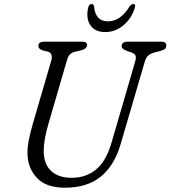

<svg xmlns="http://www.w3.org/2000/svg" viewBox="-20 -904 834 940"><path d="M526 -205.5 641.5 -602Q647 -620 644 -630.2Q641 -640.5 623 -647.5L603 -654Q589 -660 582.2 -665Q575.5 -670 575.5 -678.5Q576 -700 605.5 -700H770Q794 -700 794 -682Q794 -671 788.5 -665.5Q783 -660 765 -654.5L736 -647Q717 -641.5 706 -632.2Q695 -623 688.5 -601L570.5 -198Q539.5 -92.5 472.8 -38.8Q406 15 298.5 15Q204 15 159 -34.8Q114 -84.5 114.5 -157Q114.5 -188 122.5 -225.5Q130.5 -263 141 -299L231 -607.5Q235.5 -623 232 -635.2Q228.5 -647.5 214 -651.5L191 -656.5Q177.5 -661.5 172.5 -666.8Q167.5 -672 168 -681Q168 -700 199 -700H382.5Q406.5 -700 406 -683Q406 -665 375.5 -657L346.5 -650.5Q331.5 -646.5 322.5 -637.8Q313.5 -629 308.5 -611.5L217.5 -299Q194 -219.5 194 -166Q194 -100.5 230.2 -67Q266.5 -33.5 330.5 -33.5Q401 -33.5 450.5 -74.5Q500 -115.5 526 -205.5ZM508.5 -799.5Q570 -799.5 614.5 -872.5Q624 -884.5 632 -884.5Q646 -884.5 640 -866Q624 -813 584 -780Q544 -747 495 -747Q445.5 -747 422.8 -780Q400 -813 411.5 -866Q415.5 -884.5 429 -884.5Q437.5 -884.5 440.5 -872.5Q447 -799.5 508.5 -799.5Z"/></svg>

Font: Fraunces 9pt SuperSoft Light
Style: Italic
Weight: 300
Italic angle: -16°
Version: Version 1.000;[b76b70a41]